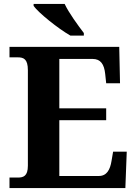

<svg xmlns="http://www.w3.org/2000/svg" viewBox="-20 -951 693 971"><path d="M336 -771H404V-784C375 -822 328 -886 307 -931H150V-921C175 -886 273 -807 336 -771ZM28 0H614L621 -184H552L544 -137C537 -93 520 -61 480 -61H280V-343H517V-403H280V-653H448C489 -653 507 -626 512 -577L517 -530H587L583 -714H28V-661H70C99 -661 121 -653 121 -596V-113C121 -60 98 -53 70 -53H28Z"/></svg>

Font: Noto Serif NP Hmong
Style: Bold
Weight: 700
Designer: Dalton Maag Ltd
Foundry: Dalton Maag Ltd
Version: Version 1.001